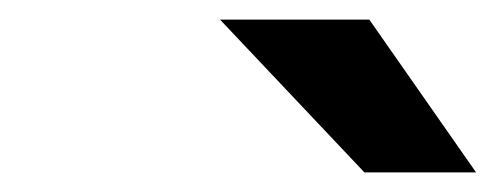

<svg xmlns="http://www.w3.org/2000/svg" viewBox="-20 -752 506 196"><path d="M352 -576 204.6 -732H357L466 -576Z"/></svg>

Font: Overpass
Style: Italic
Weight: 400
Italic angle: -10°
Designer: Delve Withrington, Dave Bailey, Thomas Jockin
Foundry: Delve Fonts LLC
Version: Version 4.000